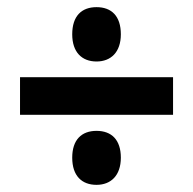

<svg xmlns="http://www.w3.org/2000/svg" viewBox="-20 -594 541 537"><path d="M250 -422C290 -422 318 -448 318 -498C318 -549 292 -574 250 -574C208 -574 182 -549 182 -498C182 -448 209 -422 250 -422ZM36 -273H464V-378H36ZM250 -77C290 -77 318 -103 318 -153C318 -203 292 -228 250 -228C208 -228 182 -203 182 -153C182 -102 209 -77 250 -77Z"/></svg>

Font: Noto Sans Telugu Condensed
Style: Bold
Weight: 700
Width: 3
Designer: Jelle Bosma - Monotype Design Team
Foundry: Monotype Imaging Inc.
Version: Version 2.005